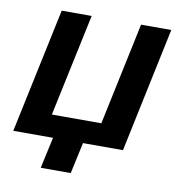

<svg xmlns="http://www.w3.org/2000/svg" viewBox="-74 -580 724 776"><g transform="rotate(10 287.5 -192.0)"><path d="M459 0H294.9L267.1 127.9H144L171.9 0H8.8L117.2 -512.2H240.2L150.9 -91.8H354L442.9 -512.2H566.9Z"/></g></svg>

Font: Lorenzo Sans
Style: Bold Italic
Weight: 700
Italic angle: -12°
Foundry: Intel Corporation
Version: Version 1.00; ttfautohint (v1.5)